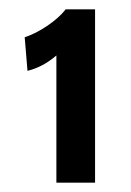

<svg xmlns="http://www.w3.org/2000/svg" viewBox="-20 -778 282 412"><path d="M101 -659Q72 -634 39 -626L33 -698Q57 -706 82 -723Q107 -740 121 -758H184V-386H101Z"/></svg>

Font: Cabin Medium
Style: Regular
Weight: 500
Designer: Pablo Impallari
Foundry: Pablo Impallari. http://www.impallari.com Igino Marini. http://www.ikern.com
Version: Version 2.001